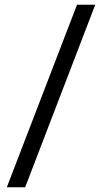

<svg xmlns="http://www.w3.org/2000/svg" viewBox="-20 -731 452 812"><path d="M86.4 61H8.8L305.7 -710.9H382.8Z"/></svg>

Font: Vazir FD-UI
Style: Regular-FD-UI
Weight: 400
Designer: Saber Rastikerdar
Foundry: Saber Rastikerdar
Version: Version 30.1.0